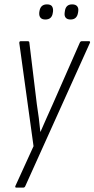

<svg xmlns="http://www.w3.org/2000/svg" viewBox="-20 -671 431 876"><path d="M54 185Q51 185 50 183Q49 181 50 178L133 -4L68 -475Q68 -479 69.5 -481Q71 -483 74 -483H107Q114 -483 114 -476L148 -196Q153 -165 157 -133Q161 -101 164 -70H165Q178 -100 192 -131.5Q206 -163 220 -194L344 -476Q347 -483 353 -483H386Q389 -483 390.5 -481Q392 -479 390 -475L95 179Q92 185 86 185ZM302 -582Q287 -582 280 -590Q273 -598 275 -613L276 -620Q280 -651 309 -651Q325 -651 332 -642.5Q339 -634 337 -620L336 -613Q331 -582 302 -582ZM187 -582Q172 -582 165 -590Q158 -598 159 -613L160 -620Q165 -651 194 -651Q211 -651 217 -642.5Q223 -634 222 -620L221 -613Q217 -582 187 -582Z"/></svg>

Font: Sofia Sans Condensed Light
Style: Italic
Weight: 300
Italic angle: -9°
Version: Version 4.100